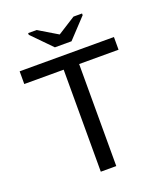

<svg xmlns="http://www.w3.org/2000/svg" viewBox="-157 -978 924 1082"><g transform="rotate(-20 305.5 -437.0)"><path d="M351.6 -611.8V0H258.8V-611.8H22.5V-688H587.9V-611.8ZM355 -747.1H255.4L141.1 -863.8V-874H191.9L305.2 -806.2H306.2L413.1 -874H464.4V-863.8Z"/></g></svg>

Font: Liberation Sans
Style: Regular
Weight: 400
Designer: Steve Matteson
Foundry: Ascender Corporation
Version: Version 2.00.1